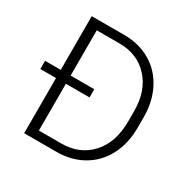

<svg xmlns="http://www.w3.org/2000/svg" viewBox="-160 -861 999 1010"><g transform="rotate(30 340.0 -355.5)"><path d="M19.5 0ZM114.7 0V-710.9H313.5Q400.9 -710.9 470.2 -671.1Q539.6 -631.3 578.4 -557.1Q617.2 -482.9 617.2 -388.2V-322.8Q617.2 -227.5 578.6 -153.8Q540 -80.1 470 -40Q399.9 0 309.1 0ZM174.8 -659.7V-50.8H309.6Q421.9 -50.8 489.7 -125.2Q557.6 -199.7 557.6 -326.7V-389.2Q557.6 -511.7 490.7 -585.4Q423.8 -659.2 314.5 -659.7ZM318.4 -335H19.5V-384.8H318.4Z"/></g></svg>

Font: Roboto Light
Style: Regular
Weight: 300
Designer: Google
Version: Version 2.134; 2016; ttfautohint (v1.6)